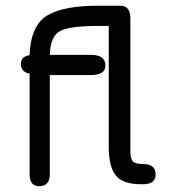

<svg xmlns="http://www.w3.org/2000/svg" viewBox="-20 -641 614 668"><path d="M398.4 -621.1Q433.6 -621.1 433.6 -577.1V-115.2Q433.6 -88.9 442.4 -79.6Q451.2 -70.3 477.5 -70.3Q521.5 -70.3 521.5 -34.2Q521.5 0 477.5 0H470.7Q407.2 0 382.8 -30.8Q358.4 -61.5 358.4 -129.9V-550.8H321.3Q223.6 -550.8 189.5 -533.2Q155.3 -515.6 153.3 -450.2H295.9Q346.7 -450.2 346.7 -413.1Q346.7 -379.9 295.9 -379.9H153.3V-35.2Q153.3 6.8 116.2 6.8Q83 6.8 83 -35.2V-384.8Q52.7 -390.6 52.7 -418.9Q52.7 -444.3 83 -449.2Q86.9 -551.8 143.1 -586.4Q199.2 -621.1 321.3 -621.1Z"/></svg>

Font: Jura
Style: DemiBold
Weight: 600
Version: Version 2.4